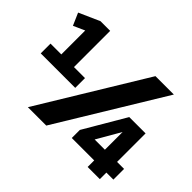

<svg xmlns="http://www.w3.org/2000/svg" viewBox="-140 -935 1181 1181"><g transform="rotate(45 450.0 -345.0)"><path d="M10 -630 145 -690H229V-375H325V-290H25V-375H119V-583L45 -550ZM203 0 623 -690H783L363 0ZM528 -127 687 -398H829V-150H890V-57H829V0H723V-57H528ZM634 -150H723V-304Z"/></g></svg>

Font: Radio Canada
Style: Bold
Weight: 700
Designer: Charles Daoud, Etienne Aubert Bonn, Alexandre Saumier Demers, Jacques Le Bailly
Foundry: Radio-Canada
Version: Version 2.104; ttfautohint (v1.8.4.7-5d5b);gftools[0.9.28.de